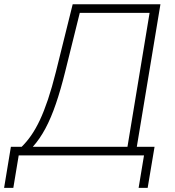

<svg xmlns="http://www.w3.org/2000/svg" viewBox="-48 -748 842 924"><path d="M-28.3 156.2 4.4 -41.5H56.2Q80.1 -64.9 101.8 -95.9Q123.5 -127 143.6 -169.4Q163.6 -211.9 182.9 -269.3Q202.1 -326.7 221.2 -402.8L301.8 -727.5H724.1L610.4 -41.5H695.8L662.6 156.2H619.1L645 0H42L16.1 156.2ZM109.9 -41.5H565.4L671.9 -686H335.9L265.6 -402.8Q244.1 -315.9 220.9 -248.3Q197.8 -180.7 170.7 -129.9Q143.6 -79.1 109.9 -41.5Z"/></svg>

Font: Inter 24pt ExtraLight
Style: Italic
Weight: 250
Italic angle: -9.3988°
Version: Version 4.001;git-66647c0bb